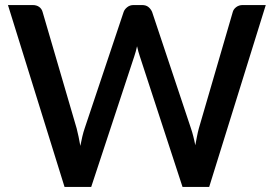

<svg xmlns="http://www.w3.org/2000/svg" viewBox="-20 -740 1084 760"><path d="M1032 -720 808 0H702.5L533.5 -517Q530.5 -525.5 527.8 -535.5Q525 -545.5 522.5 -557Q520 -545.5 517.2 -535.5Q514.5 -525.5 511.5 -517L341 0H235.5L11.5 -720H109.5Q124.5 -720 134.8 -712.8Q145 -705.5 148.5 -693L283.5 -231.5Q287.5 -216.5 291 -199Q294.5 -181.5 298 -162.5Q301.5 -181.5 305.8 -199.2Q310 -217 315 -231.5L469.5 -693Q473 -703 483.5 -711.5Q494 -720 508.5 -720H542.5Q558 -720 567.5 -712.2Q577 -704.5 582 -693L736 -231.5Q741 -217 745.2 -200.2Q749.5 -183.5 753 -165Q756.5 -183.5 759.8 -200.2Q763 -217 767 -231.5L901.5 -693Q904.5 -704 915.2 -712Q926 -720 940.5 -720Z"/></svg>

Font: TypoPRO Lato
Style: Regular
Weight: 600
Designer: Lukasz Dziedzic with Adam Twardoch and Botio Nikoltchev
Foundry: tyPoland Lukasz Dziedzic
Version: Version 2.010; 2014-09-01; http://www.latofonts.com/